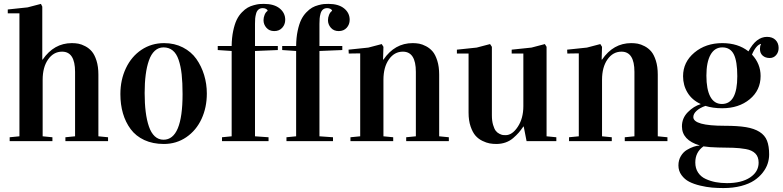

<svg xmlns="http://www.w3.org/2000/svg" viewBox="-20 -727 4031 989"><path d="M20 -658.2V-678.2L122.1 -689L190.9 -707L197.8 -692.9V-419.9H199.7Q257.8 -504.9 350.1 -504.9Q367.7 -504.9 383.8 -502Q399.9 -499 419.4 -488.8Q439 -478.5 453.1 -461.9Q467.3 -445.3 477.1 -414.6Q486.8 -383.8 486.8 -342.8V-24.9L536.6 -20V0H316.9V-20L366.7 -24.9V-356.9Q366.7 -460.9 299.8 -460.9Q255.9 -460.9 227.8 -420.9Q199.7 -380.9 199.7 -315.9V-24.9L250 -20V0H29.8V-20L80.1 -24.9V-658.2Z M600.1 -242.2Q600.1 -315.9 628.7 -376Q657.2 -436 708.7 -470.5Q760.3 -504.9 825.2 -504.9Q878.9 -504.9 922.1 -482.7Q965.3 -460.4 991.5 -423.3Q1017.6 -386.2 1031.5 -340.6Q1045.4 -294.9 1045.4 -245.1Q1045.4 -173.3 1018.1 -114.3Q990.7 -55.2 939.7 -20.3Q888.7 14.6 824.2 14.6Q767.1 14.6 723.4 -5.6Q679.7 -25.9 653.1 -61.8Q626.5 -97.7 613.3 -143.1Q600.1 -188.5 600.1 -242.2ZM725.1 -248Q725.1 -193.8 730.5 -151.1Q735.8 -108.4 747.1 -75.4Q758.3 -42.5 777.3 -24.9Q796.4 -7.3 822.3 -7.3Q920.4 -7.3 920.4 -242.2Q920.4 -301.3 915.8 -343.8Q911.1 -386.2 900.1 -418.7Q889.2 -451.2 869.6 -467Q850.1 -482.9 822.3 -482.9Q796.4 -482.9 777.3 -465.3Q758.3 -447.8 747.1 -415.5Q735.8 -383.3 730.5 -341.8Q725.1 -300.3 725.1 -248Z M1101.6 -469.2V-490.2H1173.3Q1173.8 -533.2 1181.2 -567.9Q1188.5 -602.5 1199.2 -624.8Q1210 -647 1225.8 -663.3Q1241.7 -679.7 1255.9 -687.7Q1270 -695.8 1287.6 -700.4Q1305.2 -705.1 1315.9 -706.1Q1326.7 -707 1339.4 -707Q1391.6 -707 1420.4 -683.8Q1449.2 -660.6 1449.2 -625Q1449.2 -601.1 1433.8 -584Q1418.5 -566.9 1392.6 -566.9Q1367.2 -566.9 1352.3 -584Q1337.4 -601.1 1337.4 -623Q1337.4 -636.7 1343 -650.6Q1348.6 -664.6 1358.4 -670.9V-672.9Q1356.9 -677.7 1349.9 -681.4Q1342.8 -685.1 1333.5 -685.1Q1319.8 -685.1 1311.3 -677.7Q1302.7 -670.4 1299.1 -656.7Q1295.4 -643.1 1294.4 -631.8Q1293.5 -620.6 1293.5 -604V-490.2H1411.1V-469.2L1293.5 -464.4V-24.9L1363.3 -20V0H1123.5V-20L1173.3 -24.9V-464.4Z M1433.6 -469.2V-490.2H1505.4Q1505.9 -533.2 1513.2 -567.9Q1520.5 -602.5 1531.2 -624.8Q1542 -647 1557.9 -663.3Q1573.7 -679.7 1587.9 -687.7Q1602.1 -695.8 1619.6 -700.4Q1637.2 -705.1 1647.9 -706.1Q1658.7 -707 1671.4 -707Q1723.6 -707 1752.4 -683.8Q1781.2 -660.6 1781.2 -625Q1781.2 -601.1 1765.9 -584Q1750.5 -566.9 1724.6 -566.9Q1699.2 -566.9 1684.3 -584Q1669.4 -601.1 1669.4 -623Q1669.4 -636.7 1675 -650.6Q1680.7 -664.6 1690.4 -670.9V-672.9Q1689 -677.7 1681.9 -681.4Q1674.8 -685.1 1665.5 -685.1Q1651.9 -685.1 1643.3 -677.7Q1634.8 -670.4 1631.1 -656.7Q1627.4 -643.1 1626.5 -631.8Q1625.5 -620.6 1625.5 -604V-490.2H1743.2V-469.2L1625.5 -464.4V-24.9L1695.3 -20V0H1455.6V-20L1505.4 -24.9V-464.4Z M1775.4 -471.2 1877.4 -481.9 1946.3 -500 1955.1 -485.8 1953.1 -419.9H1955.1Q2013.2 -504.9 2105.5 -504.9Q2123 -504.9 2139.2 -502Q2155.3 -499 2174.8 -488.8Q2194.3 -478.5 2208.5 -461.9Q2222.7 -445.3 2232.4 -414.6Q2242.2 -383.8 2242.2 -342.8V-24.9L2292 -20V0H2072.3V-20L2122.1 -24.9V-356.9Q2122.1 -460.9 2055.2 -460.9Q2011.2 -460.9 1983.2 -420.9Q1955.1 -380.9 1955.1 -315.9V-24.9L2005.4 -20V0H1785.2V-20L1835.4 -24.9V-452.1L1776.4 -451.2Z M2333.5 -451.2V-471.2L2435.5 -481.9L2504.4 -500L2513.7 -485.8V-133.3Q2513.7 -104.5 2519.8 -84Q2525.9 -63.5 2533.4 -53.5Q2541 -43.5 2552.5 -37.8Q2564 -32.2 2570.3 -31.5Q2576.7 -30.8 2584.5 -30.8Q2618.7 -30.8 2647.2 -74Q2675.8 -117.2 2675.8 -180.2V-451.2H2615.7V-471.2L2717.8 -481.9L2786.6 -500L2795.4 -485.8V-24.9L2845.7 -20V0H2692.4L2677.7 -75.2H2675.8Q2663.1 -56.6 2651.9 -43.7Q2640.6 -30.8 2623.5 -15.9Q2606.4 -1 2584.2 6.8Q2562 14.6 2536.6 14.6Q2519 14.6 2502.4 11.7Q2485.8 8.8 2465.1 -1.2Q2444.3 -11.2 2429.4 -28.1Q2414.6 -44.9 2404.1 -75.4Q2393.6 -106 2393.6 -147V-451.2Z M2901.4 -471.2 3003.4 -481.9 3072.3 -500 3081.1 -485.8 3079.1 -419.9H3081.1Q3139.2 -504.9 3231.4 -504.9Q3249 -504.9 3265.1 -502Q3281.2 -499 3300.8 -488.8Q3320.3 -478.5 3334.5 -461.9Q3348.6 -445.3 3358.4 -414.6Q3368.2 -383.8 3368.2 -342.8V-24.9L3418 -20V0H3198.2V-20L3248 -24.9V-356.9Q3248 -460.9 3181.2 -460.9Q3137.2 -460.9 3109.1 -420.9Q3081.1 -380.9 3081.1 -315.9V-24.9L3131.3 -20V0H2911.1V-20L2961.4 -24.9V-452.1L2902.3 -451.2Z M3474.6 125Q3474.6 98.1 3487.1 77.1Q3499.5 56.2 3518.1 45.2Q3536.6 34.2 3553.5 28.6Q3570.3 22.9 3583.5 22.9V22Q3492.7 -5.4 3492.7 -76.2Q3492.7 -118.7 3523.2 -149.4Q3553.7 -180.2 3588.9 -190.4V-191.4Q3544.4 -211.9 3521.5 -249.8Q3498.5 -287.6 3498.5 -334.5Q3498.5 -407.2 3556.9 -456.1Q3615.2 -504.9 3700.7 -504.9Q3781.7 -504.9 3835.4 -462.4Q3875 -537.1 3930.7 -537.1Q3959 -537.1 3974.9 -521Q3990.7 -504.9 3990.7 -480Q3990.7 -458 3977.8 -443.1Q3964.8 -428.2 3944.8 -428.2Q3922.4 -428.2 3908.4 -440.7Q3894.5 -453.1 3894.5 -475.1Q3894.5 -490.2 3899.9 -499V-501Q3887.2 -498.5 3874.8 -483.2Q3862.3 -467.8 3853.5 -445.8Q3897.9 -398.4 3897.9 -335.4Q3897.9 -262.2 3841.8 -215.8Q3785.6 -169.4 3699.7 -169.4Q3651.9 -169.4 3613.8 -181.6Q3584.5 -171.4 3567.9 -156Q3551.3 -140.6 3551.3 -124Q3551.3 -79.1 3713.4 -79.1Q3780.3 -79.1 3822.8 -72Q3865.2 -64.9 3892.6 -47.6Q3919.9 -30.3 3930.9 -2.4Q3941.9 25.4 3941.9 68.8Q3941.9 92.3 3934.3 115.7Q3926.8 139.2 3908.9 162.1Q3891.1 185.1 3864.7 202.6Q3838.4 220.2 3797.6 231Q3756.8 241.7 3706.5 241.7Q3676.3 241.7 3647.7 239.3Q3619.1 236.8 3586.4 229Q3553.7 221.2 3530 209Q3506.3 196.8 3490.5 175Q3474.6 153.3 3474.6 125ZM3561.5 109.9Q3561.5 140.1 3575.9 161.9Q3590.3 183.6 3615 194.8Q3639.6 206.1 3666.5 211.2Q3693.4 216.3 3724.6 216.3Q3799.8 216.3 3843.8 187Q3887.7 157.7 3887.7 110.8Q3887.7 80.6 3870.6 63.5Q3853.5 46.4 3821.5 40.8Q3789.6 35.2 3756.8 34.2L3678.7 32.7Q3633.3 31.7 3603.5 26.9L3603 27.3Q3561.5 57.1 3561.5 109.9ZM3618.7 -337.4Q3618.7 -266.6 3638.9 -229Q3659.2 -191.4 3698.7 -191.4Q3777.8 -191.4 3777.8 -334.5Q3777.8 -411.6 3759.8 -447.3Q3741.7 -482.9 3700.7 -482.9Q3661.1 -482.9 3639.9 -444.8Q3618.7 -406.7 3618.7 -337.4Z"/></svg>

Font: Vidaloka
Style: Regular
Weight: 400
Designer: Cyreal (www.cyreal.org)
Foundry: Cyreal (www.cyreal.org)
Version: Version 1.011